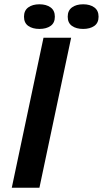

<svg xmlns="http://www.w3.org/2000/svg" viewBox="-20 -876 480 896"><path d="M183 -700H312L164 0H35ZM92 -798Q92 -827 112 -841.5Q132 -856 164 -856Q196 -856 216 -841.5Q236 -827 236 -798Q236 -769 216 -755Q196 -741 164 -741Q132 -741 112 -755Q92 -769 92 -798ZM296 -798Q296 -827 316 -841.5Q336 -856 368 -856Q400 -856 420 -841.5Q440 -827 440 -798Q440 -769 420 -755Q400 -741 368 -741Q336 -741 316 -755Q296 -769 296 -798Z"/></svg>

Font: PT Sans
Style: Bold Italic
Weight: 700
Italic angle: -12°
Designer: A.Korolkova, O.Umpeleva, V.Yefimov
Foundry: ParaType Ltd
Version: Version 2.003W OFL